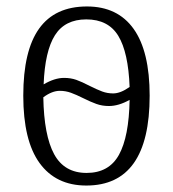

<svg xmlns="http://www.w3.org/2000/svg" viewBox="-20 -564 535 594"><path d="M52 -268Q52 -407 101 -475.5Q150 -544 249 -544Q344 -544 393.5 -474.5Q443 -405 443 -268Q443 10 247 10Q153 10 102.5 -59.5Q52 -129 52 -268ZM381 -295Q377 -402 346 -453Q315 -504 247 -504Q181 -504 150 -455Q119 -406 115 -303Q149 -323 178 -323Q199 -323 216 -317Q233 -311 258 -298Q280 -287 296 -281Q312 -275 330 -275Q353 -275 381 -295ZM381 -255Q347 -236 317 -236Q296 -236 278 -242.5Q260 -249 238 -260Q216 -271 199.5 -277Q183 -283 165 -283Q141 -283 114 -263Q116 -145 147.5 -87Q179 -29 248 -29Q317 -29 348 -85Q379 -141 381 -255Z"/></svg>

Font: Noto Serif NarrowLight
Style: Regular
Weight: 300
Width: 4
Designer: Monotype Design Team
Foundry: Monotype Imaging Inc.
Version: Version 1.001